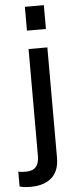

<svg xmlns="http://www.w3.org/2000/svg" viewBox="-140 -822 411 1028"><g transform="rotate(-5 65.5 -308.5)"><path d="M-19 173Q-37 173 -51.5 171Q-66 169 -77 166V86Q-70 88 -59 89Q-48 90 -38 90Q0 90 17.5 70.5Q35 51 35 11V-563H136V29Q136 101 95.5 137Q55 173 -19 173ZM35 -662V-790H137V-662Z"/></g></svg>

Font: BDO Grotesk
Style: Regular
Weight: 400
Designer: Deni Anggara
Foundry: Lokal Container
Version: Version 2.000